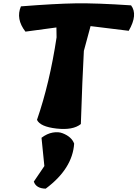

<svg xmlns="http://www.w3.org/2000/svg" viewBox="-20 -772 821 1147"><path d="M317 -608 132 -583Q73 -659 105 -734Q308 -750 431.5 -752Q555 -754 763 -740Q805 -685 749 -588L521 -616L481 -468Q472 -306 463 -31Q416 7 318 -4Q220 -15 201 -56Q277 -276 318 -549ZM245 220 228 51Q261 26 295 20Q329 14 354 24Q408 45 423 86Q413 236 253 355Q196 354 182 313Z"/></svg>

Font: Tillana ExtraBold
Style: Regular
Weight: 800
Designer: Lipi Raval (Devanagari, Latin), Jonny Pinhorn (Latin)
Foundry: Indian Type Foundry
Version: Version 2.003;PS 1.0;hotconv 1.0.79;makeotf.lib2.5.61930; tt